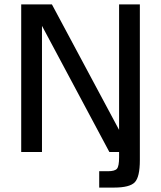

<svg xmlns="http://www.w3.org/2000/svg" viewBox="-20 -688 729 869"><path d="M613 -668V37Q613 113 590 137Q567 161 496 161H429V87H468Q500 87 509.5 75.5Q519 64 519 24V0H475L170 -571V0H76V-668H215L519 -100V-668Z"/></svg>

Font: Atkinson Hyperlegible Pro
Style: Regular
Weight: 400
Designer: Elliott Scott, Megan Eiswerth, Linus Boman, Theodore Petrosky, Jacob Perez
Foundry: Braille Institute
Version: Version 1.5.1